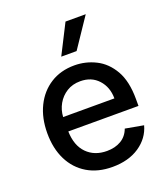

<svg xmlns="http://www.w3.org/2000/svg" viewBox="-144 -884 874 997"><g transform="rotate(-20 293.5 -385.5)"><path d="M306.5 11Q226.2 11 168 -23.8Q109.7 -58.6 78.3 -121.6Q46.9 -184.7 46.9 -269.2Q46.9 -353 78.3 -416.9Q109.7 -480.8 166.4 -516.7Q223 -552.6 299 -552.6Q360.8 -552.6 416 -525Q471.2 -497.5 505.9 -437.3Q540.5 -377.1 540.5 -278.4V-240.8H152.7Q154.8 -161.9 197.1 -119.3Q239.3 -76.7 307.5 -76.7Q353 -76.7 386 -96.2Q419 -115.8 433.2 -154.5L533.7 -136.4Q515.6 -70 455.6 -29.5Q395.6 11 306.5 11ZM436.4 -320.3Q436.1 -382.8 398.8 -423.8Q361.5 -464.8 299.7 -464.8Q256.7 -464.8 224.6 -444.8Q192.5 -424.7 173.8 -391.9Q155.2 -359 153.1 -320.3ZM335.9 -618.3H251.1L334.2 -782H446Z"/></g></svg>

Font: Linik Sans Medium
Style: Regular
Weight: 500
Designer: Rasmus Andersson (font), Cristiano Sobral (main changes)
Foundry: rsms
Version: Version 3.018;June 1, 2022;FontCreator 14.0.0.2814 64-bit; t